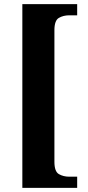

<svg xmlns="http://www.w3.org/2000/svg" viewBox="-20 -780 425 928"><path d="M88 128V-760H353V-706H315Q286 -706 264.5 -693.5Q243 -681 243 -634V2Q243 49 264.5 61.5Q286 74 315 74H353V128Z"/></svg>

Font: Noto Serif Ethiopic Condensed ExtraBold
Style: Regular
Weight: 800
Width: 3
Designer: Monotype Design Team
Foundry: Monotype Imaging Inc.
Version: Version 2.102; ttfautohint (v1.8.4.7-5d5b)